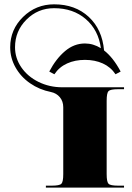

<svg xmlns="http://www.w3.org/2000/svg" viewBox="-20 -850 599 870"><path d="M187.9 0V-8.7H214.2Q249.6 -8.7 258.1 -17.3Q266.6 -25.8 266.6 -61.2V-364.1Q266.6 -390.7 251.3 -409.3Q236 -427.9 210.7 -433.1Q158.2 -443.6 116.3 -472.7Q74.3 -501.7 50.3 -544.6Q26.2 -587.4 26.2 -635.9Q26.2 -716.3 84.6 -773.4Q142.9 -830.4 225.1 -830.4Q320.8 -830.4 382 -773.6Q443.2 -716.8 451.5 -621.5Q493 -589.2 526.7 -525.8L503.5 -513.5Q481.6 -546.3 445.8 -562.5Q410 -578.7 364.9 -578.7Q319.9 -578.7 284.1 -562.5Q248.3 -546.3 226.4 -513.5L203.2 -525.8Q233.8 -583.9 274.7 -618.4Q315.6 -653 364.9 -653Q402.5 -653 437.1 -631.6Q426.1 -713.7 368.9 -763.3Q311.6 -812.9 225.1 -812.9Q151.7 -812.9 99.9 -761.1Q48.1 -709.4 48.1 -635.9Q48.1 -586.5 76.7 -544.8Q105.3 -503.1 154.7 -478.8Q204.1 -454.5 262.2 -454.5H542V-445.8H515.7Q480.3 -445.8 471.8 -437.3Q463.3 -428.8 463.3 -393.4V-61.2Q463.3 -25.8 471.8 -17.3Q480.3 -8.7 515.7 -8.7H542V0Z"/></svg>

Font: Wabroye
Style: Medium
Weight: 500
Designer: gluk
Foundry: gluk
Version: Version 0.14